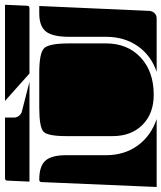

<svg xmlns="http://www.w3.org/2000/svg" viewBox="42 -712 660 785"><g transform="rotate(-90 372.5 -320.0)"><path d="M208 -190V-380Q208 -456 226.5 -473Q245 -490 326 -490H467Q548 -490 567.5 -470Q587 -450 587 -368V-217Q587 -129 529.5 -75.5Q472 -22 377 -22Q300 -22 254 -68Q208 -114 208 -190ZM471 -10Q538 -33 576 -87.5Q614 -142 614 -217V-368Q614 -435 635.5 -462.5Q657 -490 710 -490H740L720 -40Q719 -27 710.5 -18.5Q702 -10 690 -10ZM0 -10 20 -480Q20 -490 30 -490Q85 -490 107.5 -465Q130 -440 130 -380V-217Q130 -142 169.5 -87.5Q209 -33 278 -10ZM22 -530 26 -620Q26 -630 36 -630H284V-591Q284 -582 291.5 -572.5Q299 -563 309 -561L430 -530ZM352 -630H745L741 -540Q741 -530 731 -530H464Z"/></g></svg>

Font: PrimecolorCV1
Style: Medium
Weight: 500
Designer: gluk
Foundry: gluk
Version: Version 0.672